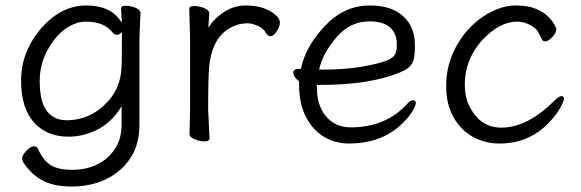

<svg xmlns="http://www.w3.org/2000/svg" viewBox="-20 -506 2123 701"><path d="M425 -390Q417 -379 407.5 -379Q398 -379 393 -385Q362 -427 294 -427Q262 -427 230.5 -408.5Q199 -390 176 -358Q125 -291 125 -212Q125 -133 151.5 -100Q178 -67 222 -67Q313 -67 376 -138Q421 -188 424 -263Q425 -290 425 -324ZM493 -457Q489 -381 489 -358V-50Q489 23 455 73Q421 123 365.5 149Q310 175 242 175Q174 175 132.5 151.5Q91 128 64 85Q61 80 61 70.5Q61 61 76.5 44.5Q92 28 103.5 28Q115 28 119 38Q137 79 164.5 96.5Q192 114 243.5 114Q295 114 335.5 94Q376 74 400 37Q424 0 424 -51V-118Q387 -58 335 -32.5Q283 -7 230 -7Q151 -7 104 -59Q57 -111 57 -213Q57 -315 128 -400Q202 -486 295 -486Q388 -486 425 -422L422 -475Q422 -485 439.5 -485Q457 -485 475 -477.5Q493 -470 493 -458Z M672 -18 674 -106V-367L671 -474Q671 -484 689 -484Q707 -484 725.5 -476.5Q744 -469 744 -457.5Q744 -446 742.5 -434Q741 -422 741 -405Q761 -438 798 -462Q835 -486 876 -486Q917 -486 943 -476Q969 -466 985.5 -452Q1002 -438 1002 -424Q1002 -410 990.5 -392Q979 -374 968.5 -374Q958 -374 952 -384Q942 -403 920.5 -412Q899 -421 884 -421Q842 -421 806 -395Q754 -357 744 -266Q740 -230 740 -106L745 0Q745 10 727 10Q709 10 690.5 2.5Q672 -5 672 -18Z M1165 -252Q1277 -252 1372 -278Q1408 -289 1418.5 -302Q1429 -315 1429 -341Q1429 -428 1328 -428Q1259 -428 1209 -370.5Q1159 -313 1145 -252ZM1070 -254 1079 -255Q1094 -334 1165 -410Q1236 -486 1329 -486Q1391 -486 1428 -464Q1495 -425 1495 -340Q1495 -306 1489.5 -286Q1484 -266 1464 -253.5Q1444 -241 1399 -227Q1299 -196 1150 -196H1137V-186Q1137 -121 1170.5 -81Q1204 -41 1261 -41Q1387 -41 1465 -125Q1478 -140 1488 -140Q1498 -140 1498 -129.5Q1498 -119 1483.5 -96Q1469 -73 1439 -46Q1366 18 1254 18Q1203 18 1161.5 -7.5Q1120 -33 1096 -81Q1072 -129 1072 -195V-209Q1051 -225 1051 -241Q1051 -254 1070 -254Z M1982 -56Q1910 18 1803 18Q1751 18 1706.5 -6.5Q1662 -31 1635.5 -78.5Q1609 -126 1609 -190Q1609 -254 1631.5 -307Q1654 -360 1691 -400Q1728 -440 1774 -463Q1820 -486 1863.5 -486Q1907 -486 1935 -474.5Q1963 -463 1979.5 -447Q1996 -431 2003.5 -417.5Q2011 -404 2011 -401Q2011 -385 1996 -370Q1981 -355 1972 -355Q1963 -355 1960 -360Q1953 -374 1946 -387Q1939 -400 1928 -407Q1899 -427 1868 -427Q1804 -427 1741 -360Q1677 -288 1677 -199Q1677 -147 1697 -112Q1736 -40 1810 -40Q1906 -40 2006 -140Q2021 -155 2030 -155Q2039 -155 2039 -146Q2039 -137 2025 -111.5Q2011 -86 1982 -56Z"/></svg>

Font: LXGW WenKai Lite
Style: Regular
Weight: 400
Designer: LXGW / Fontworks Inc.
Foundry: LXGW / Fontworks Inc.
Version: Version 1.511; March 25, 2025